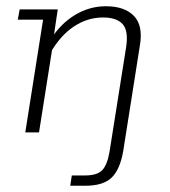

<svg xmlns="http://www.w3.org/2000/svg" viewBox="-20 -424 544 615"><path d="M205 171 210 138H252Q292 138 308 120.5Q324 103 331 61L384 -273Q392 -325 373 -346.5Q354 -368 310 -368Q260 -368 216.5 -339Q173 -310 141 -254L150 -285L105 0H61L118 -361H37L43 -394H165L150 -293L143 -299Q175 -349 221 -376.5Q267 -404 319 -404Q379 -404 409 -373Q439 -342 428 -278L375 58Q365 118 338 144.5Q311 171 253 171Z"/></svg>

Font: Rokkitt SemiBold ExtraLight
Style: Italic
Weight: 250
Italic angle: -9°
Version: Version 3.103